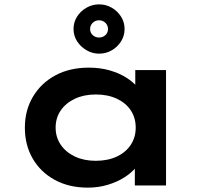

<svg xmlns="http://www.w3.org/2000/svg" viewBox="-20 -850 944 880"><path d="M383 10Q296 10 231 -25.5Q166 -61 130 -123Q94 -185 94 -265Q94 -345 131.5 -407.5Q169 -470 234.5 -505Q300 -540 387 -540Q439 -540 482.5 -527.5Q526 -515 558.5 -494.5Q591 -474 611 -449.5Q631 -425 635 -402L600 -400V-529H741V0H598V-141L627 -134Q624 -108 603.5 -83Q583 -58 550 -37Q517 -16 474 -3Q431 10 383 10ZM419 -113Q474 -113 515.5 -132.5Q557 -152 579.5 -186.5Q602 -221 602 -265Q602 -310 579.5 -344Q557 -378 515.5 -397.5Q474 -417 419 -417Q365 -417 323.5 -397.5Q282 -378 258.5 -344Q235 -310 235 -265Q235 -221 258.5 -186.5Q282 -152 323.5 -132.5Q365 -113 419 -113ZM434 -604Q404 -604 377 -619.5Q350 -635 333.5 -660.5Q317 -686 317 -717Q317 -748 333 -773.5Q349 -799 376 -814.5Q403 -830 434 -830Q466 -830 492.5 -814.5Q519 -799 535 -773.5Q551 -748 551 -717Q551 -686 535 -660.5Q519 -635 492.5 -619.5Q466 -604 434 -604ZM434 -678Q451 -678 463 -689Q475 -700 475 -717Q475 -734 463 -745.5Q451 -757 434 -757Q417 -757 405 -745.5Q393 -734 393 -717Q393 -700 405 -689Q417 -678 434 -678Z"/></svg>

Font: Lexend Peta SemiBold
Style: Regular
Weight: 600
Designer: Bonnie Shaver-Troup, Thomas Jockin
Foundry: Lexend
Version: Version 1.007